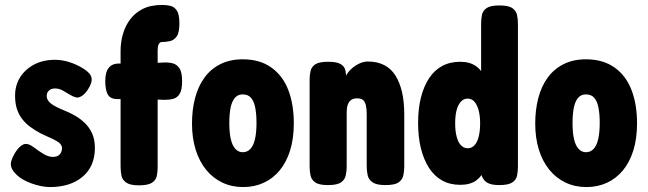

<svg xmlns="http://www.w3.org/2000/svg" viewBox="-20 -740 2622 777"><path d="M182 17Q165 17 145.5 13Q126 9 106.5 2Q87 -5 70.5 -15Q54 -25 42 -38Q29 -52 25.5 -64Q22 -76 26 -89.5Q30 -103 40 -120Q57 -148 74.5 -155.5Q92 -163 118 -143Q127 -136 136 -130Q145 -124 154.5 -118Q164 -112 174 -108.5Q184 -105 194 -105Q213 -105 222 -115.5Q231 -126 231 -141Q231 -148 226.5 -154.5Q222 -161 213.5 -166.5Q205 -172 193.5 -177.5Q182 -183 169.5 -188.5Q157 -194 143 -201Q121 -213 102.5 -226.5Q84 -240 70 -258Q56 -276 48.5 -299Q41 -322 41 -353Q41 -394 61 -426.5Q81 -459 117.5 -478.5Q154 -498 203 -498Q215 -498 229 -496Q243 -494 258 -489.5Q273 -485 288.5 -478Q304 -471 318 -462Q347 -444 350.5 -424.5Q354 -405 334 -375Q323 -359 310 -351Q297 -343 287 -346Q275 -349 261.5 -357.5Q248 -366 233.5 -374Q219 -382 202 -382Q192 -382 185 -378.5Q178 -375 173.5 -368Q169 -361 169 -352Q169 -342 174.5 -333.5Q180 -325 189.5 -318.5Q199 -312 212 -305.5Q225 -299 240 -293Q263 -284 284.5 -271.5Q306 -259 324 -241.5Q342 -224 353 -199.5Q364 -175 364 -141Q364 -67 314.5 -25Q265 17 182 17Z M542 10Q507 10 491 -1Q475 -12 471.5 -29.5Q468 -47 468 -67V-535Q468 -568 477 -600.5Q486 -633 505.5 -660Q525 -687 557 -703.5Q589 -720 637 -720Q653 -720 669 -716.5Q685 -713 695.5 -697.5Q706 -682 706 -645Q706 -608 695 -592.5Q684 -577 667.5 -573.5Q651 -570 635 -570Q631 -570 628 -568Q625 -566 622.5 -561.5Q620 -557 619 -550.5Q618 -544 618 -537V-64Q618 -45 614.5 -28Q611 -11 595 -0.5Q579 10 542 10ZM462 -483H561L642 -487Q661 -488 678 -484Q695 -480 706 -464Q717 -448 717 -411Q717 -377 707.5 -361Q698 -345 682.5 -340.5Q667 -336 647 -336L561 -339H458Q429 -338 417.5 -355.5Q406 -373 406 -412Q406 -448 420 -465.5Q434 -483 462 -483Z M964 17Q918 17 880 -1Q842 -19 814.5 -52.5Q787 -86 772 -133.5Q757 -181 757 -240Q757 -296 769.5 -343.5Q782 -391 807.5 -426Q833 -461 872 -480.5Q911 -500 962 -500Q1032 -500 1078.5 -466.5Q1125 -433 1147 -375Q1169 -317 1169 -241Q1169 -179 1154 -131Q1139 -83 1111.5 -50Q1084 -17 1046.5 0Q1009 17 964 17ZM962 -124Q981 -124 993.5 -137.5Q1006 -151 1012 -177.5Q1018 -204 1018 -243Q1018 -278 1013 -304Q1008 -330 996 -344Q984 -358 962 -358Q942 -358 930 -343.5Q918 -329 913 -303Q908 -277 908 -242Q908 -203 914 -177Q920 -151 932.5 -137.5Q945 -124 962 -124Z M1307 9Q1271 9 1255.5 -2Q1240 -13 1236.5 -30.5Q1233 -48 1233 -67V-419Q1233 -437 1237 -453.5Q1241 -470 1256.5 -480Q1272 -490 1308 -490Q1341 -490 1356 -482Q1371 -474 1375.5 -462Q1380 -450 1380 -439Q1380 -428 1382 -425L1373 -409Q1374 -424 1383 -438.5Q1392 -453 1405.5 -464.5Q1419 -476 1435.5 -483.5Q1452 -491 1469 -491Q1507 -491 1535 -476.5Q1563 -462 1580.5 -434Q1598 -406 1607 -367Q1616 -328 1616 -277V-66Q1616 -47 1612 -29.5Q1608 -12 1592.5 -1.5Q1577 9 1540 9Q1504 9 1488 -2Q1472 -13 1468 -30.5Q1464 -48 1464 -67V-278Q1464 -300 1460.5 -314.5Q1457 -329 1449 -335.5Q1441 -342 1425 -342Q1410 -342 1401 -335.5Q1392 -329 1387.5 -316.5Q1383 -304 1383 -287V-66Q1383 -47 1379 -29.5Q1375 -12 1359.5 -1.5Q1344 9 1307 9Z M1843 8Q1801 8 1769.5 -9.5Q1738 -27 1716.5 -60Q1695 -93 1683.5 -139Q1672 -185 1672 -243Q1672 -300 1683.5 -345.5Q1695 -391 1716.5 -423.5Q1738 -456 1769.5 -473Q1801 -490 1843 -490Q1881 -490 1906 -472.5Q1931 -455 1944 -422Q1957 -389 1961.5 -343Q1966 -297 1966 -241Q1966 -185 1961.5 -139.5Q1957 -94 1944.5 -61Q1932 -28 1907.5 -10Q1883 8 1843 8ZM1873 -140Q1889 -140 1900.5 -152.5Q1912 -165 1917.5 -188Q1923 -211 1923 -241Q1923 -271 1917 -293.5Q1911 -316 1900 -328.5Q1889 -341 1872 -341Q1857 -341 1845.5 -329Q1834 -317 1828 -295Q1822 -273 1822 -240Q1822 -210 1828 -187Q1834 -164 1845.5 -152Q1857 -140 1873 -140ZM2000 9Q1966 9 1949.5 -2Q1933 -13 1927 -37V-643Q1927 -663 1930.5 -680Q1934 -697 1949.5 -707.5Q1965 -718 2001 -718Q2038 -718 2053.5 -707Q2069 -696 2072.5 -679Q2076 -662 2076 -642V-67Q2076 -47 2072.5 -29.5Q2069 -12 2053 -1.5Q2037 9 2000 9Z M2353 17Q2307 17 2269 -1Q2231 -19 2203.5 -52.5Q2176 -86 2161 -133.5Q2146 -181 2146 -240Q2146 -296 2158.5 -343.5Q2171 -391 2196.5 -426Q2222 -461 2261 -480.5Q2300 -500 2351 -500Q2421 -500 2467.5 -466.5Q2514 -433 2536 -375Q2558 -317 2558 -241Q2558 -179 2543 -131Q2528 -83 2500.5 -50Q2473 -17 2435.5 0Q2398 17 2353 17ZM2351 -124Q2370 -124 2382.5 -137.5Q2395 -151 2401 -177.5Q2407 -204 2407 -243Q2407 -278 2402 -304Q2397 -330 2385 -344Q2373 -358 2351 -358Q2331 -358 2319 -343.5Q2307 -329 2302 -303Q2297 -277 2297 -242Q2297 -203 2303 -177Q2309 -151 2321.5 -137.5Q2334 -124 2351 -124Z"/></svg>

Font: Fredoka Condensed SemiBold
Style: Regular
Weight: 600
Width: 3
Designer: Ben Nathan
Foundry: Milena B. Brandão, Ben Nathan
Version: Version 2.001